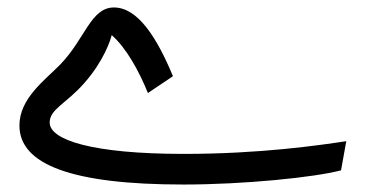

<svg xmlns="http://www.w3.org/2000/svg" viewBox="-20 -473 982 514"><path d="M471 21C633 21 821 2 893 -17L907 -95C833 -84 677 -61 472 -61C228 -61 113 -98 113 -145C113 -181 157 -195 206 -251C258 -310 276 -366 279 -379C318 -345 352 -283 376 -224L443 -269C401 -370 350 -453 285 -453C223 -453 208 -369 141 -300C101 -259 32 -210 32 -137C32 -33 171 21 471 21Z"/></svg>

Font: Noto Sans Arabic UI
Style: Regular
Weight: 400
Designer: Monotype Design Team, Nadine Chahine and Nizar Qandah
Foundry: Monotype Imaging Inc.
Version: Version 2.010